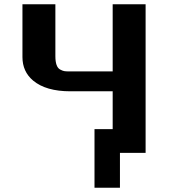

<svg xmlns="http://www.w3.org/2000/svg" viewBox="-20 -715 798 898"><path d="M85 -448V-695H239V-452Q239 -427 244.5 -411.5Q250 -396 261 -390Q272 -384 280 -382.5Q288 -381 301 -381H507V-695H661V0H541V163H422V-111H507V-288H309Q195 -288 135 -338Q85 -380 85 -448Z"/></svg>

Font: Coval
Style: Heavy
Weight: 900
Foundry: Context Ltd
Version: Version 001.000